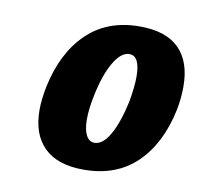

<svg xmlns="http://www.w3.org/2000/svg" viewBox="-58 -767 594 569"><g transform="rotate(10 238.5 -482.5)"><path d="M69 -411Q69 -442 77 -482Q99 -587 160.5 -646.5Q222 -706 319 -706Q399 -706 438 -666.5Q477 -627 477 -553Q477 -518 470 -482Q448 -377 387 -318Q326 -259 228 -259Q149 -259 109 -298.5Q69 -338 69 -411ZM327 -482Q335 -528 335 -557Q335 -620 303 -620Q278 -620 256 -582.5Q234 -545 221 -482Q212 -440 212 -408Q212 -377 221 -360Q230 -343 246 -343Q271 -343 292 -380Q313 -417 327 -482Z"/></g></svg>

Font: Taviraj Black
Style: Italic
Weight: 900
Italic angle: -12°
Designer: Katatrad Team
Foundry: CadsonDemak
Version: Version 1.001